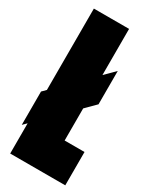

<svg xmlns="http://www.w3.org/2000/svg" viewBox="-183 -751 651 803"><g transform="rotate(30 142.0 -350.0)"><path d="M18 0H284V-161H188V-316L235 -363V-524L188 -477V-700H18V-307L0 -289V-128L18 -146Z"/></g></svg>

Font: Queering Heavy
Style: Bold
Weight: 900
Designer: Adam Naccarato
Foundry: adamnac
Version: Version 2.000;hotconv 1.0.109;makeotfexe 2.5.65596